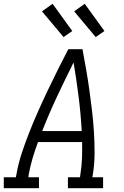

<svg xmlns="http://www.w3.org/2000/svg" viewBox="-33 -995 653 1015"><path d="M-13 0V-58H51L54 -74Q64 -131 82.5 -187Q101 -243 123 -298.5Q145 -354 169.5 -409Q194 -464 220 -518.5Q246 -573 273 -627Q300 -681 328 -735H403Q413 -681 422.5 -627Q432 -573 439.5 -518.5Q447 -464 453.5 -409.5Q460 -355 463.5 -299Q467 -243 467 -186.5Q467 -130 458 -74L455 -58H512V0H326V-58H390L392 -74Q399 -116 400.5 -159Q402 -202 401 -244H168Q152 -202 139.5 -159.5Q127 -117 119 -74L117 -58H173V0ZM399 -302Q394 -394 382.5 -484.5Q371 -575 356 -665Q311 -575 268.5 -484.5Q226 -394 190 -302ZM473 -799 359 -935 415 -975 519 -831ZM303 -799 189 -935 245 -975 349 -831Z"/></svg>

Font: Iosevka Curly Slab LtEx
Style: Italic
Weight: 300
Width: 7
Italic angle: -9°
Monospace: yes
Designer: Belleve Invis
Foundry: Belleve Invis
Version: Version 11.1.0; ttfautohint (v1.8.3)